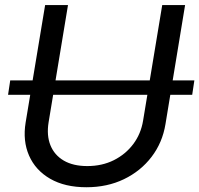

<svg xmlns="http://www.w3.org/2000/svg" viewBox="-20 -748 809 779"><path d="M768.6 -421.9 759.8 -363.3H12.7L21.5 -421.9ZM330.6 11.7Q243.2 11.7 183.6 -22.7Q124 -57.1 97.9 -116.7Q71.8 -176.3 84 -251L163.1 -727.5H255.9L177.2 -252Q168.5 -198.7 184.6 -158.7Q200.7 -118.7 238.8 -96.4Q276.9 -74.2 334 -74.2Q394 -74.2 441.9 -98.1Q489.7 -122.1 520.8 -163.6Q551.8 -205.1 560.5 -258.3L638.2 -727.5H731L651.4 -244.6Q639.2 -169.4 595 -111.6Q550.8 -53.7 482.9 -21Q415 11.7 330.6 11.7Z"/></svg>

Font: Inter
Style: Italic
Weight: 400
Italic angle: -9.3988°
Designer: Rasmus Andersson
Foundry: rsms
Version: Version 4.001;git-66647c0bb